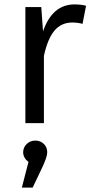

<svg xmlns="http://www.w3.org/2000/svg" viewBox="-20 -558 420 870"><path d="M318 -538Q346 -538 370 -532L354 -450Q331 -456 308 -456Q258 -456 227 -419.5Q196 -383 179 -305V0H95V-526H167L175 -416Q217 -538 318 -538ZM194 132Q194 154 169 206L128 292H79L109 176Q85 157 85 132Q85 110 101 94.5Q117 79 140 79Q163 79 178.5 94Q194 109 194 132Z"/></svg>

Font: FiraGO Book
Style: Regular
Weight: 350
Designer: bBox Type
Foundry: bBox Type GmbH
Version: Version 1.001;PS 001.001;hotconv 1.0.88;makeotf.lib2.5.64775